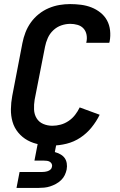

<svg xmlns="http://www.w3.org/2000/svg" viewBox="-20 -702 590 942"><path d="M237 12Q204 12 173 6.5Q142 1 115.5 -13.5Q89 -28 69.5 -51.5Q50 -75 41.5 -104.5Q33 -134 33.5 -166.5Q34 -199 40 -231L90 -491Q95 -517 105 -543Q115 -569 131.5 -592Q148 -615 170.5 -633Q193 -651 219 -662Q245 -673 271.5 -677.5Q298 -682 324 -682Q351 -682 378 -678.5Q405 -675 429 -665.5Q453 -656 473 -640Q493 -624 505 -602Q517 -580 520 -553Q523 -526 518 -499L516 -492H403L404 -496Q408 -514 404.5 -532Q401 -550 389.5 -562.5Q378 -575 360.5 -580Q343 -585 325 -585Q303 -585 281 -577.5Q259 -570 241.5 -553.5Q224 -537 214.5 -515.5Q205 -494 201 -473L150 -213Q146 -189 147 -165Q148 -141 159.5 -122Q171 -103 192 -94Q213 -85 237 -85Q257 -85 277.5 -90.5Q298 -96 316.5 -108.5Q335 -121 348.5 -138.5Q362 -156 371 -175L469 -139Q453 -106 429 -76.5Q405 -47 374 -26.5Q343 -6 307 3Q271 12 237 12ZM61 220 76 142H184Q191 142 199 141Q207 140 214.5 137.5Q222 135 228 129.5Q234 124 235 116Q237 108 233.5 101.5Q230 95 224 91.5Q218 88 210.5 87Q203 86 195 86H149L182 -85H274L249 44Q263 48 276 55Q289 62 297 73Q305 84 307.5 99Q310 114 307 130Q304 144 297.5 157.5Q291 171 279.5 182Q268 193 254 200.5Q240 208 226 212.5Q212 217 197.5 218.5Q183 220 169 220Z"/></svg>

Font: Lode
Style: Bold Italic
Weight: 700
Italic angle: -11°
Monospace: yes
Designer: Belleve Invis
Foundry: Belleve Invis
Version: Version 29.2.0; ttfautohint (v1.8.3)